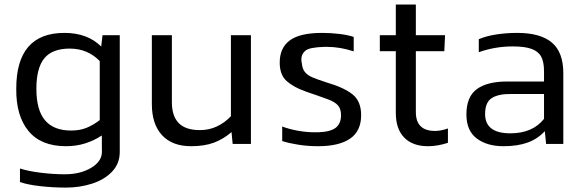

<svg xmlns="http://www.w3.org/2000/svg" viewBox="-20 -641 2597 855"><path d="M513.3 -484.4V35.4Q513.3 87.3 479.5 122.9Q445.8 158.5 390.9 176.5Q335.9 194.4 273.9 194.4Q216.5 194.4 159.2 188Q102 181.5 68.9 169.6V109.4Q108 121.8 163.1 128.4Q218.3 135.1 268.8 135.1Q337.8 135.1 385.8 106.4Q433.8 77.7 433.8 35.4L433.4 -37.7Q399.4 -15.2 359.4 -2.5Q319.4 10.1 273.9 10.1Q162.7 10.1 106.8 -57.7Q51 -125.5 52.4 -246.3Q52.4 -494.5 267 -494.5Q369.5 -494.5 430.6 -433.8L436.6 -484.4ZM296.4 -59.7Q335.9 -59.7 365.6 -71.9Q395.2 -84.1 424.2 -106.2V-369Q370.4 -424.6 290.4 -424.6Q212.8 -424.6 177.4 -381.4Q142 -338.2 142 -245.4Q142 -150.7 180.6 -105.2Q219.2 -59.7 296.4 -59.7Z M1011 -52.8 1016.1 0H1097.4V-484.4H1008.3V-123.6Q981.6 -95.1 946.7 -78.4Q911.8 -61.6 870.4 -61.6Q806.5 -61.6 776 -92.8Q745.4 -124.1 745.4 -185.7V-484.4H656.2V-177.8Q656.2 -87.8 701.7 -38.8Q747.2 10.1 830.9 10.1Q889.7 10.1 932 -5.5Q974.3 -21.1 1011 -52.8Z M1588.2 -128.2Q1588.2 -190.3 1549.9 -220.8Q1511.5 -251.4 1434.3 -273.9Q1390.6 -288.1 1370.4 -296.9Q1350.2 -305.6 1338.5 -319.4Q1326.7 -333.2 1324.4 -357.1Q1316.2 -392.5 1336.4 -411.8Q1345.6 -422.3 1368.8 -426.9Q1392 -431.5 1426 -432.4Q1430.6 -432.4 1434.7 -432.4Q1464.6 -432.4 1495.4 -427.2Q1526.2 -421.9 1555.1 -412.2V-476.6Q1529.4 -485.3 1491.3 -489.9Q1453.1 -494.5 1414.5 -494.5Q1316.2 -494.5 1270.9 -461.4Q1225.6 -428.3 1225.6 -362.1Q1225.6 -307.4 1256.7 -279.9Q1287.7 -252.3 1340.5 -233.9Q1355.2 -228.9 1364.9 -225.2Q1372.2 -222.4 1384.2 -218.8Q1421.9 -205.9 1442.1 -198.1Q1472 -186.6 1485.3 -171.4Q1498.6 -156.2 1498.6 -128.2Q1498.6 -90.1 1474.7 -71.9Q1450.8 -53.8 1397.5 -51.9Q1389.2 -51.9 1381 -51.9Q1346.5 -51.9 1307.9 -58.6Q1269.3 -65.3 1236.7 -77.7V-12.9Q1266.5 -3.2 1308.6 3.4Q1350.6 10.1 1396.6 10.1Q1489.9 10.1 1539.1 -23.7Q1588.2 -57.4 1588.2 -128.2Z M1974.7 -5.1V-68.9Q1943 -57.9 1917.3 -57.9Q1831.8 -57.9 1831.8 -142V-413.1H1958.6L1961.9 -484.4H1831.8V-620.9H1742.6V-484.4H1671.4V-413.1H1742.6V-138.3Q1742.6 -66.6 1780.1 -28.3Q1817.6 10.1 1886 10.1Q1928.8 10.1 1974.7 -5.1Z M2406.2 -57 2411.8 0H2488.5V-315.3Q2488.5 -408.5 2437.5 -451.5Q2386.5 -494.5 2283.5 -494.5Q2234.8 -494.5 2190 -487.6Q2145.2 -480.7 2112.1 -466.5V-408.5Q2184.7 -434.3 2263.3 -434.3Q2317.6 -434.3 2347.7 -423Q2377.8 -411.8 2390.2 -388.3Q2402.6 -364.9 2402.6 -323.5V-278H2237.1Q2150.3 -278 2103.6 -244.3Q2057 -210.5 2057 -131Q2057 -59.3 2102.7 -24.6Q2148.4 10.1 2222 10.1Q2284.9 10.1 2329.7 -6.2Q2374.5 -22.5 2406.2 -57ZM2140.2 -133.3Q2140.2 -185.2 2170 -204.3Q2199.9 -223.3 2256.4 -222.4H2402.6V-111.7Q2351.6 -47.3 2252.8 -47.3Q2140.2 -47.3 2140.2 -133.3Z"/></svg>

Font: Arad
Style: Regular
Weight: 400
Designer: Mohammad Darvishi
Version: Version 1.010;September 21, 2024;FontCreator 15.0.0.2992 64-